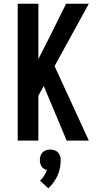

<svg xmlns="http://www.w3.org/2000/svg" viewBox="-20 -755 540 1031"><path d="M338 0 215 -293 186 -241V0H75V-735H186V-438L244 -552L335 -735H457L273 -400L457 0ZM239 256 195 215Q208 203 217 188.5Q226 174 232 158Q223 156 215.5 151Q208 146 203 138.5Q198 131 196 122Q194 113 194 104Q194 93 197.5 82Q201 71 209 63Q217 55 228 51.5Q239 48 250 48Q261 48 272 51.5Q283 55 291 63Q299 71 302.5 82Q306 93 306 104Q306 126 302 147Q298 168 289 187.5Q280 207 267.5 224.5Q255 242 239 256Z"/></svg>

Font: Iosevka Fixed
Style: Bold
Weight: 700
Monospace: yes
Designer: Belleve Invis
Foundry: Belleve Invis
Version: Version 32.3.0